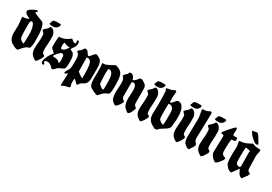

<svg xmlns="http://www.w3.org/2000/svg" viewBox="39 -1848 4390 3095"><g transform="rotate(30 2234.0 -300.5)"><path d="M167 -702 181 -687Q173 -679 166.5 -670Q160 -661 152 -653Q192 -629 236 -614Q280 -599 323 -580Q344 -559 356 -525Q368 -491 374 -453Q380 -415 381.5 -377.5Q383 -340 383 -312V-210Q383 -202 381 -189.5Q379 -177 375.5 -163.5Q372 -150 368.5 -137.5Q365 -125 362 -117Q351 -110 337.5 -108Q324 -106 313 -98Q289 -81 275.5 -69Q262 -57 252.5 -45.5Q243 -34 233 -21Q223 -8 206 9L196 10Q180 10 163 4Q146 -2 130 -10Q114 -18 101 -26Q88 -34 79 -39Q46 -66 32.5 -99Q19 -132 16 -169Q13 -206 16 -244Q19 -282 19 -320Q19 -364 12.5 -407Q6 -450 6 -492L24 -491Q47 -491 69.5 -497Q92 -503 113 -512L118 -526Q104 -529 87 -535.5Q70 -542 55.5 -552Q41 -562 31.5 -575.5Q22 -589 22 -606Q22 -620 40 -636Q58 -652 82 -665.5Q106 -679 130 -689Q154 -699 167 -702ZM150 -400Q150 -383 149.5 -349.5Q149 -316 150.5 -280Q152 -244 155.5 -213.5Q159 -183 167 -171Q176 -157 189 -148.5Q202 -140 216 -132Q220 -130 224.5 -127.5Q229 -125 234 -125Q238 -125 240 -127Q244 -174 244.5 -222Q245 -270 245 -317Q245 -331 242 -361.5Q239 -392 231 -423Q223 -454 209.5 -477.5Q196 -501 176 -501Q163 -501 157.5 -488.5Q152 -476 150.5 -459.5Q149 -443 149.5 -426Q150 -409 150 -400Z M523 -697Q543 -693 564.5 -695Q586 -697 606 -692Q609 -686 609 -678Q609 -664 600.5 -650Q592 -636 579.5 -625Q567 -614 551.5 -607Q536 -600 523 -600Q517 -600 504 -600Q491 -600 477 -601Q463 -602 452.5 -605.5Q442 -609 442 -615Q442 -622 445 -627Q448 -632 450 -638Q460 -666 464.5 -675.5Q469 -685 474 -687.5Q479 -690 489.5 -689.5Q500 -689 523 -697ZM484 -575 491 -576Q511 -576 528 -564.5Q545 -553 557.5 -535Q570 -517 577 -496.5Q584 -476 584 -458V-367Q584 -335 580.5 -303Q577 -271 577 -239Q577 -220 578.5 -194Q580 -168 586 -151Q589 -143 596 -139.5Q603 -136 610 -132.5Q617 -129 622.5 -123.5Q628 -118 628 -106Q628 -97 618.5 -78Q609 -59 596 -38.5Q583 -18 569 -1.5Q555 15 547 19Q537 19 529 14Q521 9 513 4Q469 -22 450 -59Q431 -96 431 -147Q431 -200 436.5 -252.5Q442 -305 442 -359Q442 -395 439.5 -409.5Q437 -424 431.5 -430.5Q426 -437 417.5 -443Q409 -449 396 -468Q396 -477 406.5 -487.5Q417 -498 430.5 -509.5Q444 -521 456.5 -534Q469 -547 474 -561Q478 -564 479.5 -568Q481 -572 484 -575Z M970 -610Q992 -610 997 -594.5Q1002 -579 1002 -562Q1002 -533 995 -515.5Q988 -498 978 -484.5Q968 -471 958 -458Q948 -445 941 -425Q955 -414 974 -407.5Q993 -401 1004 -386Q1018 -367 1024 -345Q1030 -323 1032 -299.5Q1034 -276 1033.5 -252Q1033 -228 1033 -206Q1033 -185 1030.5 -159Q1028 -133 1019 -113Q1007 -102 992.5 -95Q978 -88 963.5 -81.5Q949 -75 934.5 -68Q920 -61 907 -50Q898 -43 890 -33.5Q882 -24 873.5 -16Q865 -8 855.5 -2Q846 4 834 4Q814 -23 783.5 -44.5Q753 -66 717 -66Q704 -66 693 -60Q682 -54 673 -45Q670 -40 673 -34.5Q676 -29 680.5 -23.5Q685 -18 689.5 -14Q694 -10 694 -7Q694 0 690 6.5Q686 13 678 13Q664 13 653.5 1.5Q643 -10 643 -23Q643 -47 651.5 -74.5Q660 -102 673 -129Q686 -156 702.5 -180Q719 -204 736 -220Q740 -224 740 -229Q740 -234 728.5 -243.5Q717 -253 703.5 -264.5Q690 -276 679 -289Q668 -302 668 -313Q668 -324 668 -354Q668 -384 669.5 -417Q671 -450 674 -477Q677 -504 683 -508H696Q744 -508 789.5 -529.5Q835 -551 878 -586Q889 -578 897 -570Q905 -562 913 -556Q921 -550 931 -546.5Q941 -543 958 -545Q964 -543 966 -548.5Q968 -554 967.5 -562Q967 -570 966 -578.5Q965 -587 965 -592Q965 -597 966 -601.5Q967 -606 970 -610ZM800 -459Q800 -451 797 -443.5Q794 -436 794 -428Q794 -415 794.5 -402.5Q795 -390 795 -376Q804 -366 809 -352Q828 -352 843 -360.5Q858 -369 871 -382Q884 -395 895 -410.5Q906 -426 917 -440Q891 -443 866 -446Q841 -449 819 -464Q814 -467 810 -467ZM751 -196Q751 -189 755 -186Q759 -183 765 -182Q771 -181 777 -181.5Q783 -182 787 -182Q804 -182 820.5 -177Q837 -172 853 -167L882 -138Q892 -142 895.5 -158Q899 -174 898.5 -193.5Q898 -213 895.5 -231.5Q893 -250 892 -259Q895 -275 883 -287.5Q871 -300 856 -300Q845 -300 829 -287.5Q813 -275 797 -257.5Q781 -240 768 -222.5Q755 -205 751 -196Z M1343 -562Q1356 -562 1366 -556.5Q1376 -551 1387 -546Q1415 -534 1431 -515.5Q1447 -497 1455 -473.5Q1463 -450 1465 -423.5Q1467 -397 1467 -370V-211Q1467 -191 1466 -170.5Q1465 -150 1460 -130.5Q1455 -111 1445 -94Q1435 -77 1417 -64Q1402 -53 1384.5 -45Q1367 -37 1353 -25Q1349 -22 1344 -14.5Q1339 -7 1333.5 0.5Q1328 8 1323 14Q1318 20 1313 20Q1309 20 1299 11Q1289 2 1277 -10Q1265 -22 1253.5 -33Q1242 -44 1236 -49Q1229 -30 1229.5 -3Q1230 24 1230 44Q1230 59 1236.5 73Q1243 87 1243 100Q1243 110 1236 116Q1196 123 1165 132.5Q1134 142 1100 165Q1093 148 1093 126Q1093 90 1097 53.5Q1101 17 1101 -20Q1101 -33 1100 -45Q1099 -57 1095 -69Q1085 -61 1077 -50Q1069 -39 1055 -39Q1044 -39 1044 -49Q1044 -62 1050.5 -76.5Q1057 -91 1065.5 -105.5Q1074 -120 1082.5 -134Q1091 -148 1095 -161Q1097 -168 1098 -180.5Q1099 -193 1099.5 -206.5Q1100 -220 1100 -233Q1100 -246 1100 -254Q1100 -276 1101.5 -304.5Q1103 -333 1100 -361Q1097 -389 1086 -411.5Q1075 -434 1051 -444Q1051 -463 1066 -475Q1081 -487 1095 -497Q1109 -508 1116 -523Q1123 -538 1134 -551Q1142 -553 1147 -553Q1172 -553 1185.5 -541Q1199 -529 1208 -514Q1217 -499 1225 -487Q1233 -475 1245 -475Q1247 -475 1250.5 -476Q1254 -477 1256 -478Q1264 -484 1275.5 -498Q1287 -512 1299.5 -526.5Q1312 -541 1323.5 -551.5Q1335 -562 1343 -562ZM1232 -439Q1235 -374 1234 -310Q1233 -246 1236 -181Q1242 -175 1256 -163.5Q1270 -152 1286 -141Q1302 -130 1317 -122Q1332 -114 1339 -113Q1338 -129 1338 -157Q1338 -185 1338 -218Q1338 -251 1336 -285.5Q1334 -320 1329 -350Q1324 -380 1314.5 -401.5Q1305 -423 1290 -429Q1283 -436 1273.5 -439Q1264 -442 1254 -442Q1242 -442 1232 -439Z M1703 -565Q1714 -565 1730 -560Q1746 -555 1762.5 -547Q1779 -539 1793 -529.5Q1807 -520 1814 -512Q1833 -490 1842.5 -455Q1852 -420 1855.5 -381Q1859 -342 1858.5 -303.5Q1858 -265 1858 -237Q1858 -228 1857.5 -211.5Q1857 -195 1855 -177.5Q1853 -160 1850 -144.5Q1847 -129 1842 -122Q1837 -115 1828 -110Q1819 -105 1809 -101Q1799 -97 1789 -93Q1779 -89 1773 -84Q1758 -72 1746.5 -62Q1735 -52 1725 -41.5Q1715 -31 1704.5 -19.5Q1694 -8 1682 6Q1667 3 1648.5 -3.5Q1630 -10 1610.5 -19Q1591 -28 1573.5 -37.5Q1556 -47 1544 -56Q1522 -72 1513.5 -105.5Q1505 -139 1503 -177Q1501 -215 1503 -253Q1505 -291 1505 -316Q1505 -361 1503 -406Q1501 -451 1494 -489L1521 -488Q1544 -488 1573 -500Q1602 -512 1629 -526.5Q1656 -541 1676.5 -553Q1697 -565 1703 -565ZM1626 -441Q1621 -382 1624 -316.5Q1627 -251 1631 -187Q1631 -180 1641 -169.5Q1651 -159 1664.5 -148.5Q1678 -138 1691 -130.5Q1704 -123 1711 -123Q1716 -123 1721.5 -125.5Q1727 -128 1727 -135V-197Q1727 -213 1727.5 -238.5Q1728 -264 1727 -293Q1726 -322 1722.5 -351.5Q1719 -381 1709.5 -404.5Q1700 -428 1684 -442.5Q1668 -457 1643 -457L1627 -454Z M2146 -577Q2156 -580 2168 -580Q2187 -580 2200 -572Q2227 -556 2243 -544.5Q2259 -533 2268 -519Q2277 -505 2280 -484.5Q2283 -464 2283 -431Q2283 -357 2283 -311.5Q2283 -266 2283.5 -239Q2284 -212 2284.5 -198Q2285 -184 2287 -172Q2295 -157 2308 -147Q2321 -137 2331 -124Q2328 -113 2320.5 -91.5Q2313 -70 2302.5 -49Q2292 -28 2278.5 -12Q2265 4 2251 4Q2240 4 2229 -6Q2218 -16 2210 -22Q2174 -50 2159.5 -87Q2145 -124 2142.5 -165.5Q2140 -207 2143.5 -250Q2147 -293 2147 -333Q2147 -347 2146.5 -369.5Q2146 -392 2141 -413Q2136 -434 2125 -449.5Q2114 -465 2093 -465Q2088 -468 2083 -468Q2074 -468 2066.5 -461Q2059 -454 2059 -445V-202Q2059 -180 2064.5 -168.5Q2070 -157 2078 -150Q2086 -143 2095 -136.5Q2104 -130 2112 -119Q2109 -109 2098 -89Q2087 -69 2073 -49.5Q2059 -30 2043.5 -15Q2028 0 2018 0Q2007 0 1993.5 -10Q1980 -20 1971 -26Q1941 -48 1929.5 -87.5Q1918 -127 1917 -171.5Q1916 -216 1920 -259.5Q1924 -303 1924 -333Q1924 -354 1924 -373Q1924 -392 1920.5 -409.5Q1917 -427 1908.5 -443Q1900 -459 1883 -474Q1883 -482 1889.5 -492Q1896 -502 1905.5 -512Q1915 -522 1925 -530Q1935 -538 1942 -543Q1942 -561 1956 -577Q1965 -580 1976 -580Q2007 -580 2024 -557Q2032 -551 2036.5 -543.5Q2041 -536 2044 -527Q2047 -518 2050 -509.5Q2053 -501 2059 -494Q2088 -505 2107.5 -529.5Q2127 -554 2146 -577Z M2473 -697Q2493 -693 2514.5 -695Q2536 -697 2556 -692Q2559 -686 2559 -678Q2559 -664 2550.5 -650Q2542 -636 2529.5 -625Q2517 -614 2501.5 -607Q2486 -600 2473 -600Q2467 -600 2454 -600Q2441 -600 2427 -601Q2413 -602 2402.5 -605.5Q2392 -609 2392 -615Q2392 -622 2395 -627Q2398 -632 2400 -638Q2410 -666 2414.5 -675.5Q2419 -685 2424 -687.5Q2429 -690 2439.5 -689.5Q2450 -689 2473 -697ZM2434 -575 2441 -576Q2461 -576 2478 -564.5Q2495 -553 2507.5 -535Q2520 -517 2527 -496.5Q2534 -476 2534 -458V-367Q2534 -335 2530.5 -303Q2527 -271 2527 -239Q2527 -220 2528.5 -194Q2530 -168 2536 -151Q2539 -143 2546 -139.5Q2553 -136 2560 -132.5Q2567 -129 2572.5 -123.5Q2578 -118 2578 -106Q2578 -97 2568.5 -78Q2559 -59 2546 -38.5Q2533 -18 2519 -1.5Q2505 15 2497 19Q2487 19 2479 14Q2471 9 2463 4Q2419 -22 2400 -59Q2381 -96 2381 -147Q2381 -200 2386.5 -252.5Q2392 -305 2392 -359Q2392 -395 2389.5 -409.5Q2387 -424 2381.5 -430.5Q2376 -437 2367.5 -443Q2359 -449 2346 -468Q2346 -477 2356.5 -487.5Q2367 -498 2380.5 -509.5Q2394 -521 2406.5 -534Q2419 -547 2424 -561Q2428 -564 2429.5 -568Q2431 -572 2434 -575Z M2744 -697Q2748 -695 2751.5 -692.5Q2755 -690 2758 -687Q2760 -677 2760 -672Q2760 -648 2756 -624.5Q2752 -601 2752 -576Q2752 -553 2753 -529.5Q2754 -506 2754 -483Q2772 -483 2786 -496.5Q2800 -510 2812.5 -526Q2825 -542 2838 -555.5Q2851 -569 2869 -569Q2911 -569 2935 -542Q2959 -515 2971 -476.5Q2983 -438 2986 -396.5Q2989 -355 2989 -325Q2989 -287 2983.5 -250Q2978 -213 2978 -176Q2978 -149 2962 -129Q2946 -109 2922.5 -92.5Q2899 -76 2874 -62Q2849 -48 2831 -35Q2819 -26 2813 -18Q2807 -10 2801.5 -4Q2796 2 2786.5 5.5Q2777 9 2758 9Q2688 -22 2656.5 -53Q2625 -84 2615 -123.5Q2605 -163 2608.5 -214.5Q2612 -266 2612 -337Q2612 -389 2611.5 -427.5Q2611 -466 2610 -497Q2609 -528 2608 -552.5Q2607 -577 2607 -600Q2608 -611 2599.5 -620Q2591 -629 2591 -640Q2591 -645 2593 -653Q2619 -661 2644.5 -664Q2670 -667 2695 -677Q2707 -682 2718.5 -689.5Q2730 -697 2744 -697ZM2749 -453Q2749 -425 2748 -398Q2747 -371 2747 -343Q2747 -335 2746.5 -309Q2746 -283 2747 -253.5Q2748 -224 2750.5 -198.5Q2753 -173 2758 -166Q2769 -150 2791.5 -136Q2814 -122 2841 -113Q2850 -172 2849 -234Q2848 -296 2848 -356Q2848 -373 2843.5 -391Q2839 -409 2829.5 -423.5Q2820 -438 2805.5 -447Q2791 -456 2771 -456Q2759 -456 2749 -453Z M3144 -697Q3164 -693 3185.5 -695Q3207 -697 3227 -692Q3230 -686 3230 -678Q3230 -664 3221.5 -650Q3213 -636 3200.5 -625Q3188 -614 3172.5 -607Q3157 -600 3144 -600Q3138 -600 3125 -600Q3112 -600 3098 -601Q3084 -602 3073.5 -605.5Q3063 -609 3063 -615Q3063 -622 3066 -627Q3069 -632 3071 -638Q3081 -666 3085.5 -675.5Q3090 -685 3095 -687.5Q3100 -690 3110.5 -689.5Q3121 -689 3144 -697ZM3105 -575 3112 -576Q3132 -576 3149 -564.5Q3166 -553 3178.5 -535Q3191 -517 3198 -496.5Q3205 -476 3205 -458V-367Q3205 -335 3201.5 -303Q3198 -271 3198 -239Q3198 -220 3199.5 -194Q3201 -168 3207 -151Q3210 -143 3217 -139.5Q3224 -136 3231 -132.5Q3238 -129 3243.5 -123.5Q3249 -118 3249 -106Q3249 -97 3239.5 -78Q3230 -59 3217 -38.5Q3204 -18 3190 -1.5Q3176 15 3168 19Q3158 19 3150 14Q3142 9 3134 4Q3090 -22 3071 -59Q3052 -96 3052 -147Q3052 -200 3057.5 -252.5Q3063 -305 3063 -359Q3063 -395 3060.5 -409.5Q3058 -424 3052.5 -430.5Q3047 -437 3038.5 -443Q3030 -449 3017 -468Q3017 -477 3027.5 -487.5Q3038 -498 3051.5 -509.5Q3065 -521 3077.5 -534Q3090 -547 3095 -561Q3099 -564 3100.5 -568Q3102 -572 3105 -575Z M3395 -687Q3412 -687 3419 -680.5Q3426 -674 3426 -656Q3426 -609 3423.5 -562.5Q3421 -516 3421 -468Q3421 -401 3417.5 -334Q3414 -267 3414 -200Q3414 -172 3421.5 -157Q3429 -142 3437.5 -133Q3446 -124 3453.5 -116Q3461 -108 3461 -93Q3461 -86 3459.5 -80Q3458 -74 3453 -69Q3442 -46 3426.5 -25Q3411 -4 3400 19Q3381 19 3368.5 14.5Q3356 10 3346 2.5Q3336 -5 3326 -14.5Q3316 -24 3302 -35Q3295 -45 3290.5 -60Q3286 -75 3283 -91Q3280 -107 3279 -123Q3278 -139 3278 -151Q3278 -232 3281 -313Q3284 -394 3284 -475Q3284 -500 3280.5 -524Q3277 -548 3273 -569.5Q3269 -591 3265.5 -609Q3262 -627 3262 -640L3263 -648Q3267 -652 3272.5 -652.5Q3278 -653 3283 -653Q3313 -653 3341.5 -661.5Q3370 -670 3395 -687Z M3601 -697Q3621 -693 3642.5 -695Q3664 -697 3684 -692Q3687 -686 3687 -678Q3687 -664 3678.5 -650Q3670 -636 3657.5 -625Q3645 -614 3629.5 -607Q3614 -600 3601 -600Q3595 -600 3582 -600Q3569 -600 3555 -601Q3541 -602 3530.5 -605.5Q3520 -609 3520 -615Q3520 -622 3523 -627Q3526 -632 3528 -638Q3538 -666 3542.5 -675.5Q3547 -685 3552 -687.5Q3557 -690 3567.5 -689.5Q3578 -689 3601 -697ZM3562 -575 3569 -576Q3589 -576 3606 -564.5Q3623 -553 3635.5 -535Q3648 -517 3655 -496.5Q3662 -476 3662 -458V-367Q3662 -335 3658.5 -303Q3655 -271 3655 -239Q3655 -220 3656.5 -194Q3658 -168 3664 -151Q3667 -143 3674 -139.5Q3681 -136 3688 -132.5Q3695 -129 3700.5 -123.5Q3706 -118 3706 -106Q3706 -97 3696.5 -78Q3687 -59 3674 -38.5Q3661 -18 3647 -1.5Q3633 15 3625 19Q3615 19 3607 14Q3599 9 3591 4Q3547 -22 3528 -59Q3509 -96 3509 -147Q3509 -200 3514.5 -252.5Q3520 -305 3520 -359Q3520 -395 3517.5 -409.5Q3515 -424 3509.5 -430.5Q3504 -437 3495.5 -443Q3487 -449 3474 -468Q3474 -477 3484.5 -487.5Q3495 -498 3508.5 -509.5Q3522 -521 3534.5 -534Q3547 -547 3552 -561Q3556 -564 3557.5 -568Q3559 -572 3562 -575Z M3883 -665Q3886 -668 3889 -668Q3899 -668 3902.5 -655.5Q3906 -643 3906 -627Q3906 -611 3904 -595Q3902 -579 3902 -573Q3902 -564 3902 -553Q3902 -542 3907 -534Q3925 -530 3943.5 -531.5Q3962 -533 3980 -529Q3983 -522 3985 -515.5Q3987 -509 3987 -501Q3987 -486 3983 -478Q3979 -470 3971.5 -466.5Q3964 -463 3954 -463Q3944 -463 3933 -463Q3920 -463 3912 -456Q3907 -412 3904.5 -371.5Q3902 -331 3902 -295Q3902 -265 3902 -242Q3902 -219 3908.5 -201.5Q3915 -184 3931.5 -172.5Q3948 -161 3980 -154Q3978 -142 3978 -135.5Q3978 -129 3977 -125Q3976 -121 3974.5 -117.5Q3973 -114 3970 -110Q3964 -102 3952 -85.5Q3940 -69 3925.5 -52.5Q3911 -36 3897 -24Q3883 -12 3873 -12Q3862 -12 3852 -19Q3842 -26 3834 -32Q3822 -41 3809.5 -54Q3797 -67 3787.5 -81.5Q3778 -96 3772 -112Q3766 -128 3766 -144L3772 -383Q3773 -398 3773 -412.5Q3773 -427 3773 -441Q3773 -454 3761 -461Q3739 -461 3722 -465Q3722 -470 3721 -473.5Q3720 -477 3720 -482Q3720 -485 3730.5 -499.5Q3741 -514 3757.5 -534Q3774 -554 3793.5 -576Q3813 -598 3831 -617.5Q3849 -637 3863 -650Q3877 -663 3883 -665Z M4250 -578Q4252 -578 4260.5 -574Q4269 -570 4282 -565.5Q4295 -561 4310.5 -557.5Q4326 -554 4343 -554Q4358 -554 4373 -553.5Q4388 -553 4403 -549Q4405 -539 4405 -534Q4405 -506 4397 -478Q4389 -450 4389 -421Q4389 -367 4392 -311.5Q4395 -256 4395 -202Q4395 -193 4396.5 -184.5Q4398 -176 4403 -168Q4406 -151 4421 -146Q4436 -141 4448 -135Q4448 -122 4444 -110.5Q4440 -99 4435 -88Q4420 -72 4409 -55Q4398 -38 4384 -21Q4380 -19 4377.5 -15Q4375 -11 4372 -7.5Q4369 -4 4365.5 -2Q4362 0 4357 -2Q4333 -13 4319.5 -27Q4306 -41 4297.5 -57Q4289 -73 4282 -89.5Q4275 -106 4265 -121Q4245 -93 4221 -60Q4197 -27 4178 0L4165 1Q4150 1 4131 -10.5Q4112 -22 4095.5 -39Q4079 -56 4066.5 -75.5Q4054 -95 4052 -111Q4045 -153 4044 -202Q4043 -251 4043 -293Q4043 -318 4045.5 -342Q4048 -366 4048 -391Q4048 -420 4040.5 -447Q4033 -474 4033 -501Q4052 -508 4073.5 -509.5Q4095 -511 4115 -516Q4132 -520 4155 -530Q4178 -540 4199 -550.5Q4220 -561 4234.5 -569.5Q4249 -578 4250 -578ZM4179 -459Q4175 -422 4174.5 -383Q4174 -344 4174 -307V-230Q4174 -213 4176.5 -197.5Q4179 -182 4186 -169.5Q4193 -157 4205.5 -149.5Q4218 -142 4237 -142Q4244 -142 4252 -144Q4260 -146 4262.5 -159Q4265 -172 4265 -178Q4264 -239 4263 -299.5Q4262 -360 4262 -421Q4262 -427 4263.5 -433Q4265 -439 4270 -444Q4267 -448 4256 -451.5Q4245 -455 4232 -458Q4219 -461 4207 -463Q4195 -465 4190 -465ZM4134 -755Q4160 -755 4176.5 -759Q4193 -763 4204 -765Q4215 -767 4223 -765.5Q4231 -764 4241 -753Q4251 -742 4264.5 -720.5Q4278 -699 4301 -661Q4307 -650 4313 -641Q4319 -632 4325 -620Q4331 -609 4327.5 -603.5Q4324 -598 4317.5 -596Q4311 -594 4303.5 -594Q4296 -594 4293 -594Q4285 -594 4265.5 -606Q4246 -618 4223 -637Q4200 -656 4178 -680.5Q4156 -705 4144 -730Q4141 -737 4138.5 -743.5Q4136 -750 4134 -755Z"/></g></svg>

Font: CAT Schmalfette Thannhaeuser
Style: Regular
Weight: 700
Designer: Peter Wiegel nach Herbert Thanhaeuser 1939/40
Foundry: CAT-Fonts, Peter Wiegel
Version: Version 1.000